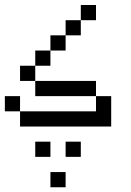

<svg xmlns="http://www.w3.org/2000/svg" viewBox="-20 -708 540 790"><path d="M250 62.5V0H187.5V62.5ZM187.5 -62.5V-125H125V-62.5ZM312.5 -62.5V-125H250V-62.5ZM375 -625V-687.5H312.5V-625H250V-562.5H187.5V-500H125V-437.5H62.5V-375H125V-312.5H375V-250H62.5V-187.5H437.5Q437.5 -187.5 437.5 -312.5H375V-375H125V-437.5H187.5V-500H250V-562.5H312.5V-625ZM62.5 -250V-312.5H0V-250Z"/></svg>

Font: Unifont
Style: Regular
Weight: 500
Version: Version 15.1.04